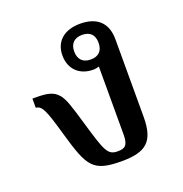

<svg xmlns="http://www.w3.org/2000/svg" viewBox="-107 -650 721 756"><g transform="rotate(-20 253.5 -272.5)"><path d="M308 -555C239 -555 200 -518 200 -461C200 -402 240 -367 295 -367C304 -367 313 -369 320 -371V-86C320 -41 306 -32 277 -32C234 -32 227 -52 188 -185C165 -264 155 -294 139 -313C118 -338 90 -342 43 -342H31V-304C57 -300 66 -281 99 -165C141 -20 157 10 278 10C379 10 418 -21 418 -125V-450C418 -522 375 -555 308 -555ZM300 -408C268 -408 249 -426 249 -460C249 -493 268 -511 300 -511C333 -511 351 -493 351 -460C351 -426 333 -408 300 -408Z"/></g></svg>

Font: Noto Serif Thai Medium
Style: Regular
Weight: 500
Designer: Monotype Design Team
Foundry: Monotype Imaging Inc.
Version: Version 1.901;PS 001.901;hotconv 1.0.88;makeotf.lib2.5.64775